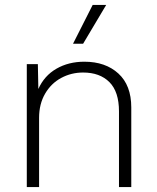

<svg xmlns="http://www.w3.org/2000/svg" viewBox="-20 -761 638 781"><path d="M514 -324V0H464V-308Q464 -388 425 -427Q386 -466 318 -466Q270 -466 229 -444Q188 -422 163.5 -380Q139 -338 139 -282V0H89V-500H134L136 -399Q160 -453 209.5 -481.5Q259 -510 323 -510Q409 -510 461.5 -462Q514 -414 514 -324ZM412 -741 318 -583H277L357 -741Z"/></svg>

Font: Work Sans Light
Style: Regular
Weight: 300
Designer: Wei Huang
Foundry: Wei Huang
Version: Version 1.500